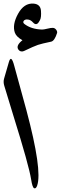

<svg xmlns="http://www.w3.org/2000/svg" viewBox="-72 -1034 334 1055"><path d="M-23.4 -692.4Q-10.7 -736.8 6.3 -672.4L73.2 -428.2Q161.1 -98.6 132.3 -14.6Q126 3.9 116 0.5Q106 -2.9 99.1 -47.9Q86.9 -125 2.4 -395.5L-48.3 -562Q-55.2 -583.5 -49.3 -603ZM209.5 -805.2Q157.7 -794.4 136.5 -787.4Q115.2 -780.3 59.1 -753.4Q41.5 -746.6 30.3 -759.8Q12.2 -782.2 51.3 -813Q18.1 -831.5 9.8 -854Q-5.9 -897.9 27.1 -958Q60.1 -1018.1 112.3 -1014.2Q150.4 -1011.2 153.1 -974.9Q155.8 -938.5 147.7 -923.6Q139.6 -908.7 135.3 -905.3Q122.6 -895.5 109.6 -910.4Q96.7 -925.3 80.6 -926.8Q64.5 -928.2 58.3 -919.4Q52.2 -910.6 61.5 -902.8Q98.6 -873.5 159.2 -871.6Q168.9 -871.6 188.5 -876.5Q208 -881.3 218.5 -880.9Q229 -880.4 236.3 -871.1Q243.7 -861.3 241.7 -853Q228 -809.6 209.5 -805.2Z"/></svg>

Font: Amiri
Style: Bold Slanted
Weight: 700
Italic angle: 9°
Designer: Khaled Hosny
Version: Version 000.107